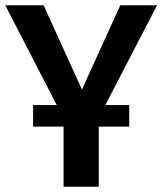

<svg xmlns="http://www.w3.org/2000/svg" viewBox="-22 -711 618 731"><path d="M436 -691 290 -370 144 -691H-2L194 -311H104V-229H220V0H354V-229H470V-311H379L576 -691Z"/></svg>

Font: Fira Sans Medium
Style: Regular
Weight: 500
Designer: Carrois Corporate & Edenspiekermann AG
Foundry: Carrois Corporate GbR & Edenspiekermann AG
Version: Version 4.203